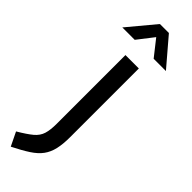

<svg xmlns="http://www.w3.org/2000/svg" viewBox="-369 -731 953 953"><g transform="rotate(45 108.0 -254.0)"><path d="M-14 223 -49 151Q0 122 25 101Q50 80 58.5 52.5Q67 25 67 -19V-501H161V-19Q161 30 153 65Q145 100 126 126Q107 152 72.5 174.5Q38 197 -14 223ZM-41 -587 79 -731H142L265 -587H179L112 -672L46 -587Z"/></g></svg>

Font: Cairo Play SemiBold
Style: Regular
Weight: 600
Designer: Mohamed Gaber, Accademia di Belle Arti di Urbino
Foundry: Kief Type Foundry, Accademia di Belle Arti di Urbino
Version: Version 3.130;gftools[0.9.24]